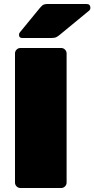

<svg xmlns="http://www.w3.org/2000/svg" viewBox="-20 -940 472 960"><path d="M82 0Q71 0 63 -8Q55 -16 55 -27V-673Q55 -684 63 -692Q71 -700 82 -700H286Q297 -700 305 -692Q313 -684 313 -673V-27Q313 -16 305 -8Q297 0 286 0ZM91 -750Q75 -750 75 -766Q75 -774 80 -779L180 -901Q191 -914 198.5 -917Q206 -920 217 -920H413Q432 -920 432 -900Q432 -893 427 -888L280 -767Q272 -760 263 -755Q254 -750 238 -750Z"/></svg>

Font: Rubik Black
Style: Regular
Weight: 900
Designer: Hubert and Fischer
Foundry: Hubert and Fischer
Version: Version 2.300;gftools[0.9.30]